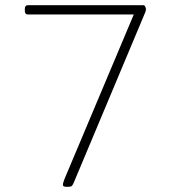

<svg xmlns="http://www.w3.org/2000/svg" viewBox="-20 -720 682 742"><path d="M237 2Q223 2 223 -6Q223 -9 225.5 -17.5Q228 -26 230 -30L497 -664H88Q76 -664 76 -678V-686Q76 -700 88 -700H533Q539 -700 541.5 -694Q544 -688 544 -685Q544 -680 542 -674L265 -14Q261 -4 257 -1Q253 2 242 2Z"/></svg>

Font: Asap Expanded Thin
Style: Regular
Weight: 100
Width: 7
Designer: Pablo Cosgaya
Foundry: Omnibus-Type
Version: Version 3.001; ttfautohint (v1.8.4.7-5d5b)